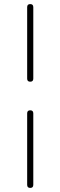

<svg xmlns="http://www.w3.org/2000/svg" viewBox="-20 -720 296 940"><path d="M113 185V-165Q113 -180 128 -180Q143 -180 143 -165V185Q143 200 128 200Q113 200 113 185ZM113 -335V-685Q113 -700 128 -700Q143 -700 143 -685V-335Q143 -320 128 -320Q113 -320 113 -335Z"/></svg>

Font: ClassicType
Style: Regular
Weight: 400
Version: Version 1.004